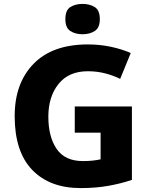

<svg xmlns="http://www.w3.org/2000/svg" viewBox="-20 -951 770 981"><path d="M362 -407V-273H494V-137Q477 -133 454 -130.5Q431 -128 404 -128Q312 -128 269.5 -190Q227 -252 227 -355Q227 -457 279 -522Q331 -587 429 -587Q476 -587 518 -576Q560 -565 594 -548L648 -680Q603 -700 546.5 -712Q490 -724 429 -724Q248 -724 151.5 -625Q55 -526 55 -358Q55 -176 144.5 -83Q234 10 392 10Q469 10 533.5 -1.5Q598 -13 654 -32V-407ZM402 -931Q365 -931 339.5 -915Q314 -899 314 -853Q314 -809 339.5 -792.5Q365 -776 402 -776Q438 -776 464 -792.5Q490 -809 490 -853Q490 -899 464 -915Q438 -931 402 -931Z"/></svg>

Font: Noto Sans UI Extra
Style: Regular
Weight: 800
Designer: Monotype Design Team
Foundry: Monotype Imaging Inc.
Version: Version 1.901